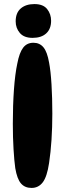

<svg xmlns="http://www.w3.org/2000/svg" viewBox="-20 -955 320 943"><path d="M144 -745Q175 -745 193.5 -722.5Q212 -700 221 -648Q229 -607 233 -540Q237 -473 237 -397Q237 -330 233 -268.5Q229 -207 221 -154Q211 -87 190 -59.5Q169 -32 135 -32Q102 -32 83 -54Q64 -76 55 -129Q50 -164 46.5 -222Q43 -280 43 -347Q43 -438 48.5 -515Q54 -592 65 -643Q75 -696 93.5 -720.5Q112 -745 144 -745ZM149 -935Q192 -935 211.5 -910.5Q231 -886 231 -853Q231 -813 207 -791Q183 -769 140 -769Q98 -769 77.5 -793Q57 -817 57 -850Q57 -892 82 -913.5Q107 -935 149 -935Z"/></svg>

Font: DynaPuff Condensed Medium
Style: Regular
Weight: 500
Width: 3
Designer: Toshi Omagari, Jennifer Daniel
Foundry: Google Fonts
Version: Version 2.000; ttfautohint (v1.8.4.7-5d5b)